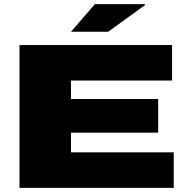

<svg xmlns="http://www.w3.org/2000/svg" viewBox="-20 -905 900 925"><path d="M74 0V-688H809V-517H322V-428H742V-266H322V-171H817V0ZM322 -752 437 -885H678V-880L501 -752Z"/></svg>

Font: Archivo Expanded Black
Style: Regular
Weight: 900
Width: 7
Designer: Hector Gatti
Foundry: Omnibus-Type
Version: Version 2.001